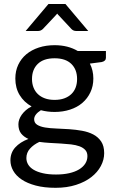

<svg xmlns="http://www.w3.org/2000/svg" viewBox="-20 -736 560 939"><path d="M247 -247.5Q274 -247.5 294.5 -255Q315 -262.5 329 -276Q343 -289.5 350 -308.2Q357 -327 357 -349.5Q357 -396 328.8 -423.5Q300.5 -451 247 -451Q193 -451 164.8 -423.5Q136.5 -396 136.5 -349.5Q136.5 -327 143.8 -308.2Q151 -289.5 165 -276Q179 -262.5 199.5 -255Q220 -247.5 247 -247.5ZM407.5 27.5Q407.5 9 397 -2.5Q386.5 -14 368.8 -20.5Q351 -27 327.5 -29.8Q304 -32.5 277.8 -34Q251.5 -35.5 224.5 -37Q197.5 -38.5 172.5 -42Q144.5 -29 126.8 -9.2Q109 10.5 109 37Q109 54 117.8 68.8Q126.5 83.5 144.5 94.2Q162.5 105 189.8 111.2Q217 117.5 254 117.5Q290 117.5 318.5 111Q347 104.5 366.8 92.5Q386.5 80.5 397 64Q407.5 47.5 407.5 27.5ZM498 -486.5V-453.5Q498 -437 477 -432.5L419.5 -425Q436.5 -392 436.5 -352Q436.5 -315 422.2 -284.8Q408 -254.5 383 -233Q358 -211.5 323 -200Q288 -188.5 247 -188.5Q211.5 -188.5 180 -197Q164 -187 155.5 -175.8Q147 -164.5 147 -153Q147 -135 161.8 -125.8Q176.5 -116.5 200.5 -112.5Q224.5 -108.5 255.2 -107.5Q286 -106.5 318.2 -104.2Q350.5 -102 381.2 -96.5Q412 -91 436 -78.5Q460 -66 474.8 -44Q489.5 -22 489.5 13Q489.5 45.5 473.2 76Q457 106.5 426.5 130.2Q396 154 351.8 168.2Q307.5 182.5 252 182.5Q196.5 182.5 155 171.5Q113.5 160.5 86 142Q58.5 123.5 44.8 99.2Q31 75 31 48.5Q31 11 54.5 -15Q78 -41 119 -56.5Q96.5 -66.5 83.2 -83.2Q70 -100 70 -128.5Q70 -139.5 74 -151.2Q78 -163 86.2 -174.8Q94.5 -186.5 106.5 -197Q118.5 -207.5 134.5 -215.5Q97 -236.5 76 -271.2Q55 -306 55 -352Q55 -389 69.2 -419.2Q83.5 -449.5 109 -470.8Q134.5 -492 169.8 -503.5Q205 -515 247 -515Q280 -515 308.5 -507.8Q337 -500.5 360.5 -486.5ZM411.5 -584.5H352Q346.5 -584.5 340.8 -586.5Q335 -588.5 329.5 -594L268 -660Q263.5 -664 260 -669.5Q257.5 -667 255.5 -664.5Q253.5 -662 251.5 -660L189.5 -594Q179 -584.5 167 -584.5H105.5L217 -716.5H300Z"/></svg>

Font: Lato-Regular
Style: Regular
Weight: 400
Designer: Lukasz Dziedzic with Adam Twardoch and Botio Nikoltchev
Foundry: tyPoland Lukasz Dziedzic
Version: Version 2.015; 2015-08-06; http://www.latofonts.com/